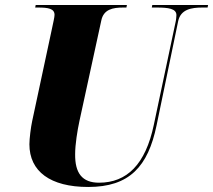

<svg xmlns="http://www.w3.org/2000/svg" viewBox="-20 -734 848 764"><path d="M331 10C495 10 569 -71 603 -235L689 -650C699 -697 742 -704 785 -704H806L808 -714H586L584 -704H604C649 -704 682 -700 682 -674C682 -669 681 -655 678 -643L592 -237C559 -80 485 -7 374 -7C307 -7 278 -45 279 -121C279 -159 288 -215 296 -252L383 -652C392 -697 429 -704 470 -704H483L485 -714H122L120 -704H132C171 -704 197 -700 197 -675C197 -665 192 -646 187 -621L108 -252C103 -229 97 -183 97 -160C97 -52 180 10 331 10Z"/></svg>

Font: Noto Serif Display SemiCondensed Black
Style: Italic
Weight: 900
Width: 4
Italic angle: -12°
Designer: Monotype Design Team
Foundry: Monotype Imaging Inc.
Version: Version 2.009